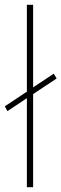

<svg xmlns="http://www.w3.org/2000/svg" viewBox="-37 -780 256 800"><path d="M75 0H101V-388L199 -453L187 -473L101 -416V-760H75V-398L-17 -337L-6 -317L75 -371Z"/></svg>

Font: Noto Sans Arabic UI XCn Th
Style: Regular
Weight: 100
Width: 2
Designer: Monotype Design Team, Nadine Chahine and Nizar Qandah
Foundry: Monotype Imaging Inc.
Version: Version 2.010